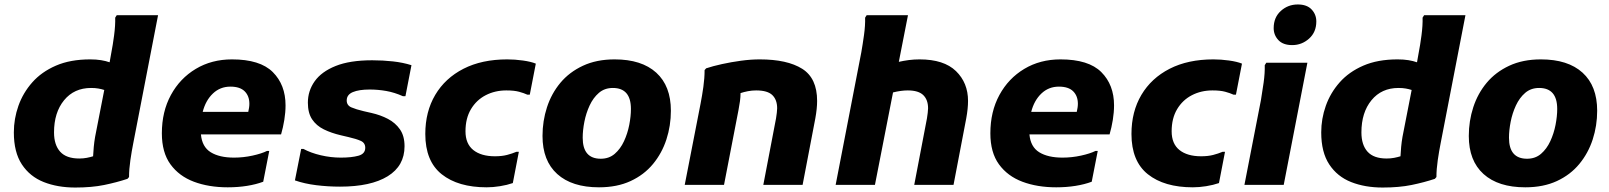

<svg xmlns="http://www.w3.org/2000/svg" viewBox="-20 -828 7209 860"><path d="M551 -27Q503 -11 447 0.5Q391 12 317 12Q238 12 176 -12.5Q114 -37 78 -91.5Q42 -146 42 -235Q42 -296 62.5 -354Q83 -412 124.5 -459Q166 -506 230.5 -534Q295 -562 384 -562Q411 -562 432.5 -558.5Q454 -555 471 -549L479 -594Q485 -624 491 -669Q497 -714 496 -749L503 -760H688L577 -187Q570 -152 564 -111Q558 -70 558 -35ZM222 -235Q222 -179 249.5 -148.5Q277 -118 335 -118Q353 -118 368.5 -121Q384 -124 397 -128Q398 -148 400 -170Q402 -192 406 -215L447 -425Q435 -429 420.5 -431.5Q406 -434 388 -434Q312 -434 267 -379Q222 -324 222 -235Z M1000 11Q915 11 848.5 -14Q782 -39 743.5 -92Q705 -145 705 -231Q705 -328 745.5 -402.5Q786 -477 857 -519.5Q928 -562 1019 -562Q1145 -562 1202 -505Q1259 -448 1259 -356Q1259 -325 1253.5 -291Q1248 -257 1239 -226H880Q885 -170 924 -146Q963 -122 1028 -122Q1070 -122 1111 -131Q1152 -140 1176 -152H1186L1159 -14Q1127 -2 1086.5 4.5Q1046 11 1000 11ZM1012 -440Q966 -440 933.5 -409Q901 -378 888 -327H1092Q1094 -336 1095.5 -345Q1097 -354 1097 -363Q1097 -398 1076 -419Q1055 -440 1012 -440Z M1329 -161H1339Q1372 -143 1417 -132.5Q1462 -122 1507 -122Q1555 -122 1585.5 -130.5Q1616 -139 1616 -166Q1616 -188 1596 -197Q1576 -206 1541 -214L1507 -222Q1464 -232 1430.5 -248.5Q1397 -265 1378 -293.5Q1359 -322 1359 -368Q1359 -421 1389.5 -464Q1420 -507 1483.5 -532.5Q1547 -558 1647 -558Q1695 -558 1740 -553Q1785 -548 1823 -536L1796 -397H1785Q1747 -414 1710 -420.5Q1673 -427 1636 -427Q1588 -427 1560.5 -415.5Q1533 -404 1533 -378Q1533 -356 1554 -347Q1575 -338 1609 -330L1644 -322Q1684 -313 1717.5 -295.5Q1751 -278 1771.5 -248.5Q1792 -219 1792 -173Q1792 -85 1716.5 -38.5Q1641 8 1503 8Q1449 8 1396.5 1.5Q1344 -5 1301 -20Z M1885 -228Q1885 -328 1929.5 -403Q1974 -478 2056 -520Q2138 -562 2252 -562Q2286 -562 2322 -557Q2358 -552 2380 -543L2353 -404H2342Q2327 -411 2305 -417Q2283 -423 2248 -423Q2197 -423 2155.5 -401.5Q2114 -380 2089.5 -339Q2065 -298 2065 -240Q2065 -184 2100 -156Q2135 -128 2197 -128Q2228 -128 2251 -134Q2274 -140 2293 -148H2304L2277 -8Q2251 1 2219.5 6Q2188 11 2160 11Q2032 11 1958.5 -47.5Q1885 -106 1885 -228Z M2410 -219Q2410 -286 2430 -347.5Q2450 -409 2490 -457Q2530 -505 2591 -533.5Q2652 -562 2733 -562Q2854 -562 2919.5 -502.5Q2985 -443 2985 -332Q2985 -265 2965 -203.5Q2945 -142 2905 -93.5Q2865 -45 2804.5 -17Q2744 11 2663 11Q2542 11 2476 -48.5Q2410 -108 2410 -219ZM2590 -211Q2590 -117 2671 -117Q2708 -117 2733.5 -139Q2759 -161 2775 -195.5Q2791 -230 2798.5 -268.5Q2806 -307 2806 -340Q2806 -434 2725 -434Q2688 -434 2662.5 -412Q2637 -390 2621 -355.5Q2605 -321 2597.5 -282.5Q2590 -244 2590 -211Z M3047 0 3118 -364Q3125 -400 3130.5 -439Q3136 -478 3136 -514L3143 -522Q3173 -532 3214 -541Q3255 -550 3299 -556Q3343 -562 3383 -562Q3506 -562 3573 -520Q3640 -478 3640 -376Q3640 -359 3638 -339.5Q3636 -320 3632 -298L3575 0H3399L3456 -298Q3458 -311 3459.5 -323Q3461 -335 3461 -343Q3461 -381 3439.5 -402Q3418 -423 3367 -423Q3348 -423 3330 -419.5Q3312 -416 3297 -411Q3297 -394 3294.5 -375Q3292 -356 3288 -336L3223 0Z M3899 0H3723L3838 -594Q3844 -628 3850 -671Q3856 -714 3855 -749L3862 -760H4047L4006 -551Q4028 -556 4051 -559Q4074 -562 4099 -562Q4208 -562 4262 -509.5Q4316 -457 4316 -376Q4316 -359 4314 -339.5Q4312 -320 4308 -298L4251 0H4075L4132 -298Q4134 -311 4135.5 -323Q4137 -335 4137 -343Q4137 -381 4115.5 -402Q4094 -423 4046 -423Q4016 -423 3980 -414Z M4711 11Q4626 11 4559.5 -14Q4493 -39 4454.5 -92Q4416 -145 4416 -231Q4416 -328 4456.5 -402.5Q4497 -477 4568 -519.5Q4639 -562 4730 -562Q4856 -562 4913 -505Q4970 -448 4970 -356Q4970 -325 4964.5 -291Q4959 -257 4950 -226H4591Q4596 -170 4635 -146Q4674 -122 4739 -122Q4781 -122 4822 -131Q4863 -140 4887 -152H4897L4870 -14Q4838 -2 4797.5 4.5Q4757 11 4711 11ZM4723 -440Q4677 -440 4644.5 -409Q4612 -378 4599 -327H4803Q4805 -336 4806.5 -345Q4808 -354 4808 -363Q4808 -398 4787 -419Q4766 -440 4723 -440Z M5048 -228Q5048 -328 5092.5 -403Q5137 -478 5219 -520Q5301 -562 5415 -562Q5449 -562 5485 -557Q5521 -552 5543 -543L5516 -404H5505Q5490 -411 5468 -417Q5446 -423 5411 -423Q5360 -423 5318.5 -401.5Q5277 -380 5252.5 -339Q5228 -298 5228 -240Q5228 -184 5263 -156Q5298 -128 5360 -128Q5391 -128 5414 -134Q5437 -140 5456 -148H5467L5440 -8Q5414 1 5382.5 6Q5351 11 5323 11Q5195 11 5121.5 -47.5Q5048 -106 5048 -228Z M5768 -626Q5727 -626 5706 -648.5Q5685 -671 5685 -702Q5685 -750 5717 -779Q5749 -808 5793 -808Q5834 -808 5855 -785.5Q5876 -763 5876 -732Q5876 -684 5843.5 -655Q5811 -626 5768 -626ZM5554 0 5628 -380Q5634 -415 5640 -458Q5646 -501 5645 -536L5652 -547H5836L5730 0Z M6407 -27Q6359 -11 6303 0.5Q6247 12 6173 12Q6094 12 6032 -12.5Q5970 -37 5934 -91.5Q5898 -146 5898 -235Q5898 -296 5918.5 -354Q5939 -412 5980.5 -459Q6022 -506 6086.5 -534Q6151 -562 6240 -562Q6267 -562 6288.5 -558.5Q6310 -555 6327 -549L6335 -594Q6341 -624 6347 -669Q6353 -714 6352 -749L6359 -760H6544L6433 -187Q6426 -152 6420 -111Q6414 -70 6414 -35ZM6078 -235Q6078 -179 6105.5 -148.5Q6133 -118 6191 -118Q6209 -118 6224.5 -121Q6240 -124 6253 -128Q6254 -148 6256 -170Q6258 -192 6262 -215L6303 -425Q6291 -429 6276.5 -431.5Q6262 -434 6244 -434Q6168 -434 6123 -379Q6078 -324 6078 -235Z M6559 -219Q6559 -286 6579 -347.5Q6599 -409 6639 -457Q6679 -505 6740 -533.5Q6801 -562 6882 -562Q7003 -562 7068.5 -502.5Q7134 -443 7134 -332Q7134 -265 7114 -203.5Q7094 -142 7054 -93.5Q7014 -45 6953.5 -17Q6893 11 6812 11Q6691 11 6625 -48.5Q6559 -108 6559 -219ZM6739 -211Q6739 -117 6820 -117Q6857 -117 6882.5 -139Q6908 -161 6924 -195.5Q6940 -230 6947.5 -268.5Q6955 -307 6955 -340Q6955 -434 6874 -434Q6837 -434 6811.5 -412Q6786 -390 6770 -355.5Q6754 -321 6746.5 -282.5Q6739 -244 6739 -211Z"/></svg>

Font: Kufam
Style: Bold Italic
Weight: 700
Italic angle: -11°
Designer: Artur Schmal
Foundry: Original Type
Version: Version 1.301; ttfautohint (v1.8.3)